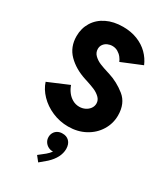

<svg xmlns="http://www.w3.org/2000/svg" viewBox="-246 -831 1074 1239"><g transform="rotate(30 290.5 -212.0)"><path d="M35.2 -169.9 187.5 -234.4Q195.8 -209.5 212.2 -187.5Q228.5 -165.5 252 -152.1Q275.4 -138.7 302.7 -138.7Q325.7 -138.7 345.7 -148.4Q365.7 -158.2 377.7 -175Q389.6 -191.9 389.6 -211.9Q389.6 -237.3 370.1 -255.9Q350.6 -274.4 325.2 -285.2Q299.8 -295.9 263.7 -307.6L248 -312.5Q164.6 -339.4 112.5 -392.1Q60.5 -444.8 60.5 -525.4Q60.5 -583.5 88.9 -629.6Q117.2 -675.8 169.7 -701.7Q222.2 -727.5 292 -727.5Q351.6 -727.5 399.4 -708.5Q447.3 -689.5 480.7 -656.2Q514.2 -623 532.2 -580.1L382.8 -518.6Q377.9 -532.2 365.7 -548.1Q353.5 -564 335 -575Q316.4 -585.9 293.9 -585.9Q275.4 -585.9 258.5 -578.4Q241.7 -570.8 231.2 -556.4Q220.7 -542 220.7 -522.5Q220.7 -495.1 241 -475.8Q261.2 -456.5 288.1 -445.6Q314.9 -434.6 350.6 -423.8Q355.5 -421.9 363.3 -419.9Q432.1 -398.4 490.5 -351.6Q548.8 -304.7 548.8 -214.8Q548.8 -154.8 517.3 -103.5Q485.8 -52.2 430.2 -22.2Q374.5 7.8 304.7 7.8Q241.7 7.8 185.3 -16.6Q128.9 -41 89.6 -81.8Q50.3 -122.6 35.2 -169.9ZM223.6 266.6 270.5 229.5Q288.6 214.4 301.8 196.3H296.9Q280.3 196.3 264.6 187.7Q249 179.2 239.3 163.8Q229.5 148.4 229.5 128.9Q229.5 109.9 238.8 94.7Q248 79.6 263.7 71.8Q279.3 64 296.9 64.5Q327.1 63.5 346.9 83Q366.7 102.5 367.2 139.6Q366.7 204.1 303.7 262.7L253.9 304.7Z"/></g></svg>

Font: Reddit Sans Strawberry ExBold
Style: Regular
Weight: 800
Designer: Stephen Hutchings
Foundry: Reddit
Version: Version 1.013